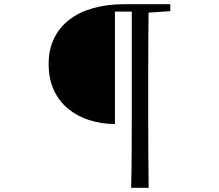

<svg xmlns="http://www.w3.org/2000/svg" viewBox="-20 -757 1040 912"><path d="M526 -168Q463 -168 405.5 -186Q348 -204 304.5 -239.5Q261 -275 236 -328.5Q211 -382 211 -453Q211 -521 236.5 -574Q262 -627 309.5 -663.5Q357 -700 423 -718.5Q489 -737 569 -737H644V-702H526ZM603 135Q605 51 605.5 -34Q606 -119 606 -205V-737H686Q685 -653 684.5 -567Q684 -481 684 -395V-206Q684 -121 684.5 -35Q685 51 686 135ZM644 -695V-737H789V-704L654 -695Z"/></svg>

Font: Noto Serif SC
Style: Regular
Weight: 400
Designer: Ryoko NISHIZUKA 西塚涼子 (kana & ideographs); Frank Grießhammer (Latin, Greek & Cyrillic); Wenlong ZHANG 张文龙 (bopomofo); San
Foundry: Adobe
Version: Version 2.002-H1;hotconv 1.1.0;makeotfexe 2.6.0